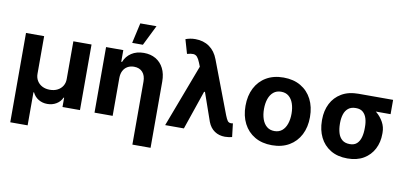

<svg xmlns="http://www.w3.org/2000/svg" viewBox="-85 -1078 3353 1574"><g transform="rotate(10 1591.5 -291.0)"><path d="M60.7 197.7V-545.9H211.7V-232Q211.9 -199.5 227.3 -174.3Q242.8 -149.1 270.1 -135.1Q297.5 -121.1 333.2 -121.1Q369.5 -121.1 396.9 -135.2Q424.3 -149.3 439.7 -174.4Q455.2 -199.5 454.9 -232V-545.9H606.2V0H460.7V-77.5H456.4Q440.3 -42.2 407.2 -22.6Q374 -2.9 333.2 -3.1Q292.3 -2.9 259.5 -22.6Q226.8 -42.2 210.2 -77.5H205.3V197.7Z M878.2 -315.2V0H727.2V-545.9H870.6V-448.8H877.2Q896 -497 938.6 -524.9Q981.2 -552.7 1041.7 -552.7Q1098.6 -552.7 1140.9 -527.9Q1183.1 -503.1 1206.4 -457.2Q1229.8 -411.2 1229.8 -347.3V204.1H1078.4V-320.3Q1078.4 -370.2 1053 -398.6Q1027.5 -427 981.5 -427.1Q951.4 -427.1 927.9 -413.8Q904.5 -400.5 891.5 -375.6Q878.4 -350.8 878.2 -315.2ZM931.9 -617 969.8 -785.9H1104.6L1021 -617Z M1813.4 9Q1764 8.8 1727.3 -16Q1690.6 -40.8 1671.8 -89.1L1579.6 -352.9L1519.6 -502.1L1499.3 -552.7Q1487.2 -583.2 1474.3 -597.8Q1461.3 -612.3 1442 -613.7Q1422.7 -615 1390.3 -605.9L1356.5 -722.9Q1374.9 -729.7 1394.7 -733.5Q1414.5 -737.3 1437.4 -737.3Q1505.2 -737.3 1554.1 -703.1Q1603 -668.9 1627.4 -603.9L1793.7 -166Q1805.8 -135.1 1815.5 -121.9Q1825.3 -108.8 1844.8 -108.6Q1853.3 -109 1859.7 -110.5L1872.9 1.2Q1863 4.3 1845.8 6.6Q1828.5 9 1813.4 9ZM1315.3 0 1531.7 -572.9 1626.3 -324.6H1582.3L1471.2 0Z M2204.6 10.5Q2121.8 10.5 2061.6 -24.8Q2001.4 -60.1 1968.9 -123.4Q1936.4 -186.7 1936.4 -270.7Q1936.4 -355.3 1968.9 -418.7Q2001.4 -482.1 2061.6 -517.4Q2121.8 -552.7 2204.6 -552.7Q2287.6 -552.7 2347.8 -517.4Q2408 -482.1 2440.6 -418.7Q2473.1 -355.3 2473.1 -270.7Q2473.1 -186.7 2440.6 -123.4Q2408 -60.1 2347.8 -24.8Q2287.6 10.5 2204.6 10.5ZM2205.2 -107.4Q2243.1 -107.4 2268.4 -128.6Q2293.7 -149.8 2306.5 -187Q2319.4 -224.1 2319.4 -271.3Q2319.4 -319.1 2306.5 -356Q2293.7 -392.8 2268.4 -413.8Q2243.1 -434.8 2205.2 -434.8Q2167.2 -434.8 2141.6 -413.8Q2115.9 -392.8 2103 -356Q2090.1 -319.1 2090.1 -271.3Q2090.1 -224.1 2103 -187Q2115.9 -149.8 2141.6 -128.6Q2167.2 -107.4 2205.2 -107.4Z M2574.4 -258.8V-269.5Q2574.7 -343.4 2604.4 -401.8Q2634.1 -460.3 2691.5 -494.3Q2748.9 -528.3 2831.4 -528.3Q2843 -521.9 2853.5 -505.7Q2864.1 -489.6 2881.1 -472.8Q2898.1 -456 2928.5 -446.5Q2967.3 -433.9 3002.2 -404.7Q3037.1 -375.5 3059.2 -335.3Q3081.3 -295.1 3081.1 -249V-238.3Q3081.3 -168.7 3052.3 -112.4Q3023.3 -56.1 2967.9 -23.1Q2912.5 9.8 2832.8 9.8Q2749.9 9.8 2692.1 -25.5Q2634.4 -60.7 2604.5 -121.5Q2574.7 -182.3 2574.4 -258.8ZM2724.2 -269.5V-258.8Q2724.5 -217.5 2734.5 -183.5Q2744.5 -149.5 2768.3 -129.4Q2792 -109.4 2832.8 -109.4Q2869.7 -109.4 2891.2 -129.4Q2912.7 -149.5 2922.1 -183.5Q2931.5 -217.5 2931.2 -258.8V-269.5Q2931.5 -307.5 2922 -339.3Q2912.5 -371.1 2890.8 -390.3Q2869 -409.5 2831.4 -409.2Q2792.2 -409.5 2768.6 -390.3Q2744.9 -371.1 2734.7 -339.3Q2724.5 -307.5 2724.2 -269.5ZM3119.7 -528.3V-409.2H2831.4V-528.3Z"/></g></svg>

Font: Inter V
Style: 
Weight: 400
Designer: Rasmus Andersson
Foundry: rsms
Version: Version 4.000;git-a3f224843